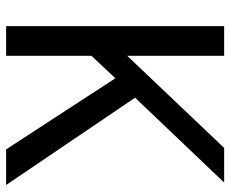

<svg xmlns="http://www.w3.org/2000/svg" viewBox="-84 -686 769 642"><g transform="rotate(90 301.0 -364.5)"><path d="M66.9 -729H166V-404.8L474.1 -729H589.8L306.2 -431.2L598.1 0H479L241.2 -365.2L166 -285.2V0H66.9Z"/></g></svg>

Font: Hack
Style: Regular
Weight: 400
Monospace: yes
Designer: Christopher Simpkins
Foundry: Christopher Simpkins
Version: Version 2.019; ttfautohint (v1.4.1) -l 4 -r 80 -G 350 -x 0 -